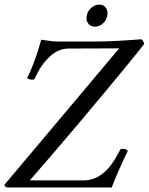

<svg xmlns="http://www.w3.org/2000/svg" viewBox="-31 -829 657 849"><path d="M272.5 -614.3Q227.5 -614.3 188.5 -578.4Q149.4 -542.5 122.1 -480.5Q119.6 -476.6 111.3 -476.6Q105.5 -476.6 97.9 -479.2Q90.3 -481.9 88.9 -484.4Q120.1 -542.5 151.4 -653.3Q200.7 -645.5 224.6 -645.5H401.4Q465.3 -645.5 593.8 -655.3Q597.2 -654.3 602.1 -646.7Q606.9 -639.2 605.5 -633.8Q604 -629.4 522.7 -530.3Q441.4 -431.2 317.6 -284.2Q193.8 -137.2 100.6 -31.2H338.9Q398.4 -31.2 446.3 -83Q455.1 -92.8 464.1 -105.5Q473.1 -118.2 477.5 -125.5Q481.9 -132.8 491 -149.4Q500 -166 501 -168Q502.4 -170.9 513.7 -170.9Q527.3 -170.9 534.2 -162.1Q488.3 -66.4 462.9 0H3.9Q-3.4 0 -8.3 -4.6Q-13.2 -9.3 -9.8 -13.7L496.1 -615.2ZM352.5 -759.8Q356 -780.3 372.6 -794.4Q389.2 -808.6 408.2 -808.6Q427.2 -808.6 437.3 -794.4Q447.3 -780.3 443.4 -759.8Q439.9 -739.3 423.8 -725.1Q407.7 -710.9 388.7 -710.9Q369.6 -710.9 359.1 -725.1Q348.6 -739.3 352.5 -759.8Z"/></svg>

Font: Crimson
Style: Italic
Weight: 400
Italic angle: -11°
Version: Version 0.8